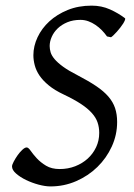

<svg xmlns="http://www.w3.org/2000/svg" viewBox="-20 -650 479 685"><path d="M425.8 -585Q427.7 -583.5 425.8 -578.4Q423.8 -573.2 419.7 -566.4Q415.5 -559.6 409.4 -551.8Q403.3 -543.9 397 -536.9Q390.6 -529.8 385 -524.4Q379.4 -519 376 -517.1L361.8 -520Q353.5 -531.7 343.3 -542.2Q333 -552.7 320.8 -561Q308.6 -569.3 295.2 -574.2Q281.7 -579.1 267.1 -579.1Q240.7 -579.1 220.2 -570.6Q199.7 -562 185.8 -548.6Q171.9 -535.2 164.6 -518.6Q157.2 -502 157.2 -485.8Q157.2 -475.1 160.6 -463.4Q164.1 -451.7 174.8 -439Q185.5 -426.3 205.3 -411.9Q225.1 -397.5 257.8 -380.9Q296.4 -360.8 323.2 -342.8Q350.1 -324.7 366.7 -305.4Q383.3 -286.1 390.6 -264.2Q397.9 -242.2 397.9 -214.8Q397.9 -168.9 378.9 -127.4Q359.9 -85.9 327.4 -54.2Q294.9 -22.5 251.7 -3.7Q208.5 15.1 160.2 15.1Q141.6 15.1 117.9 8.8Q94.2 2.4 73 -7.8Q51.8 -18.1 37.4 -30.8Q22.9 -43.5 22.9 -56.2Q22.9 -62 28.8 -73.2Q34.7 -84.5 42.7 -95.9Q50.8 -107.4 59.8 -115.7Q68.8 -124 75.2 -124Q81.1 -124 89.4 -112.1Q97.7 -100.1 111.1 -85.4Q124.5 -70.8 144.3 -58.8Q164.1 -46.9 192.9 -46.9Q222.7 -46.9 248.3 -56.9Q273.9 -66.9 293 -84.2Q312 -101.6 323 -125Q334 -148.4 334 -175.8Q334 -195.8 328.1 -213.1Q322.3 -230.5 307.6 -246.8Q293 -263.2 268.6 -279.3Q244.1 -295.4 207 -313Q174.8 -328.1 153.8 -345.5Q132.8 -362.8 120.8 -380.6Q108.9 -398.4 104 -417Q99.1 -435.5 99.1 -453.1Q99.1 -485.4 114 -517.1Q128.9 -548.8 156 -573.7Q183.1 -598.6 221.4 -614.3Q259.8 -629.9 307.1 -629.9Q342.3 -629.9 372.3 -616.5Q402.3 -603 425.8 -585Z"/></svg>

Font: Gentium Plus CyrE
Style: Italic
Weight: 400
Italic angle: -8°
Designer: J. Victor Gaultney, Annie Olsen, Iska Routamaa, Becca Hirsbrunner
Foundry: SIL International
Version: Version 5.000